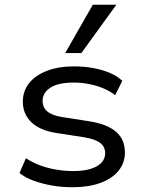

<svg xmlns="http://www.w3.org/2000/svg" viewBox="-20 -778 604 807"><path d="M285 9Q239 9 197 1.5Q155 -6 120 -19Q85 -32 62 -51L89 -113Q116 -95 148.5 -83Q181 -71 216.5 -65Q252 -59 288 -59Q351 -59 386.5 -79Q422 -99 422 -134Q422 -161 401.5 -177Q381 -193 334 -201L217 -219Q147 -230 111.5 -264.5Q76 -299 76 -351Q76 -395 102 -428Q128 -461 176.5 -480Q225 -499 292 -499Q333 -499 371.5 -492Q410 -485 442 -471.5Q474 -458 494 -438L464 -378Q441 -396 412.5 -407.5Q384 -419 353 -425Q322 -431 290 -431Q225 -431 192 -409.5Q159 -388 159 -354Q159 -327 178.5 -310Q198 -293 241 -286L357 -268Q431 -256 468 -224Q505 -192 505 -137Q505 -93 478 -60Q451 -27 401.5 -9Q352 9 285 9ZM254 -555 370 -758H469L322 -555Z"/></svg>

Font: Nunito Sans 10pt SemiExpanded
Style: Regular
Weight: 400
Width: 6
Designer: Vernon Adams
Foundry: Vernon Adams
Version: Version 3.101;gftools[0.9.27]